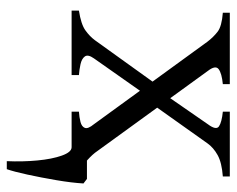

<svg xmlns="http://www.w3.org/2000/svg" viewBox="-84 -410 680 551"><g transform="rotate(90 255.5 -134.0)"><path d="M486 -434Q446 -431 424.5 -419Q403 -407 391 -390L271 -221L244 -258L336 -391Q354 -415 342 -423Q330 -431 300 -434V-454H486ZM300 0V-21Q316 -22 329.5 -25.5Q343 -29 346.5 -38Q350 -47 336 -64L99 -390Q86 -407 70.5 -419Q55 -431 16 -434V-454H221V-434Q190 -431 178 -422Q166 -413 183 -391L418 -67Q430 -52 447 -38.5Q464 -25 496 -21V0ZM147 -64Q135 -47 141.5 -38Q148 -29 164 -25.5Q180 -22 195 -21V0H10V-21Q49 -27 66.5 -39.5Q84 -52 95 -67L220 -241L244 -202ZM493 -44 506 -34Q504 0 496.5 44Q489 88 480.5 127Q472 166 465 186H442Q444 141 440 98.5Q436 56 426 28Q416 0 402 0V-44Z"/></g></svg>

Font: ChillKai
Style: Regular
Weight: 400
Designer: ChillType
Foundry: 寒蝉字型
Version: Version 2.000